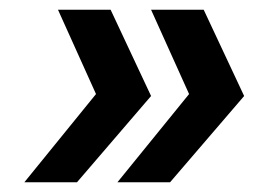

<svg xmlns="http://www.w3.org/2000/svg" viewBox="-20 -459 521 394"><path d="M30 -85 177 -266 99 -439H207L290 -262L138 -85ZM221 -85 368 -266 290 -439H398L481 -262L329 -85Z"/></svg>

Font: Gontserrat Medium
Style: Italic
Weight: 500
Italic angle: -11.3°
Designer: Julieta Ulanovsky
Foundry: Julieta Ulanovsky
Version: Version 6.001